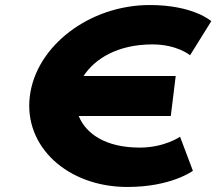

<svg xmlns="http://www.w3.org/2000/svg" viewBox="-20 -748 864 767"><path d="M538.3 -158.4C398.1 -158.4 321.8 -216.7 294.5 -284.6H662.3L681.9 -444.4H313.9C357.8 -512.1 448.5 -570.6 588.9 -570.6C687.6 -570.6 739.3 -527.3 739.3 -527.3L824 -663.3C824 -663.3 753.7 -727.9 578.4 -727.9C337.7 -727.9 123.8 -564.7 99.1 -363.2C74.4 -162.6 249.5 -1.1 489.1 -1.1C664.5 -1.1 750.6 -65.7 750.6 -65.7L699.3 -201.7C699.3 -201.7 637 -158.4 538.3 -158.4Z"/></svg>

Font: Hussar
Style: BdSuprExtOblOne
Weight: 700
Foundry: Cannot Into Space Fonts
Version: Version 2.00